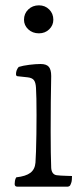

<svg xmlns="http://www.w3.org/2000/svg" viewBox="-20 -780 310 720"><path d="M45 -80Q35 -80 35 -90Q35 -94 36 -101.5Q37 -109 41 -115Q77 -119 94 -132Q111 -145 113 -170Q114 -183 115 -211.5Q116 -240 116.5 -276.5Q117 -313 117 -349Q117 -382 116.5 -409.5Q116 -437 115 -450Q114 -470 107.5 -479Q101 -488 84 -490L47 -494Q40 -494 40 -502Q40 -517 50 -529Q66 -534 90 -537Q114 -540 132 -540Q154 -540 163 -529.5Q172 -519 172 -495Q171 -455 170.5 -397.5Q170 -340 170 -287Q170 -242 170.5 -209Q171 -176 172 -150Q174 -126 192 -123Q197 -122 208.5 -121.5Q220 -121 232.5 -120.5Q245 -120 250 -120Q250 -115 249.5 -107Q249 -99 247 -94Q244 -84 240 -82Q236 -80 234 -80ZM126 -655Q102 -655 86 -670Q70 -685 70 -706Q70 -729 86 -744.5Q102 -760 126 -760Q149 -760 164.5 -744.5Q180 -729 180 -706Q180 -685 164.5 -670Q149 -655 126 -655Z"/></svg>

Font: Gowun Batang
Style: Regular
Weight: 400
Designer: Yanghee Ryu
Foundry: Yanghee Ryu
Version: Version 2.000